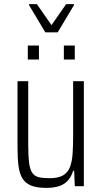

<svg xmlns="http://www.w3.org/2000/svg" viewBox="-20 -904 496 932"><path d="M204 8Q159 8 131.5 -3Q104 -14 89.5 -37Q75 -60 70 -97.5Q65 -135 65 -188V-510H117V-202Q117 -148 121 -115.5Q125 -83 136 -66Q147 -49 167.5 -44Q188 -39 221 -39Q263 -39 286.5 -53Q310 -67 320 -94Q330 -121 332.5 -159.5Q335 -198 335 -245V-510H387V0H343L340 -75H335Q327 -49 311.5 -30Q296 -11 270 -1.5Q244 8 204 8ZM115 -615V-683H169V-615ZM290 -615V-683H343V-615ZM200 -747 121 -879V-884H159L230 -782L301 -884H339V-879L260 -747Z"/></svg>

Font: Saira Condensed Light
Style: Regular
Weight: 300
Width: 3
Designer: Hector Gatti with collaboration of the Omnibus-Type team
Foundry: Omnibus-Type
Version: Version 1.101